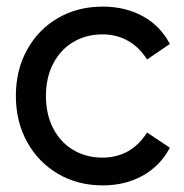

<svg xmlns="http://www.w3.org/2000/svg" viewBox="-20 -555 558 581"><path d="M155.5 -29C195.2 -5.7 240.3 6 291 6C336.3 6 376.7 -3.8 412 -23.5C447.3 -43.2 474.7 -71.3 494 -108L425 -154C409 -128.7 389.7 -109.7 367 -97C343.7 -84.3 318 -78 290 -78C257.3 -78 228 -85.7 202 -101C176 -116.3 155.7 -138.2 141 -166.5C126.3 -194.8 119 -227.7 119 -265C119 -301.7 126.3 -334.2 141 -362.5C155.7 -390.8 176 -412.7 202 -428C228 -443.3 257.3 -451 290 -451C318 -451 343.5 -444.7 366.5 -432C389.5 -419.3 409 -400.3 425 -375L494 -422C474.7 -458.7 447.3 -486.7 412 -506C376.7 -525.3 336.3 -535 291 -535C240.3 -535 195.2 -523.5 155.5 -500.5C115.8 -477.5 84.7 -445.5 62 -404.5C39.3 -363.5 28 -317 28 -265C28 -213 39.3 -166.5 62 -125.5C84.7 -84.5 115.8 -52.3 155.5 -29Z"/></svg>

Font: Rookery
Style: Regular
Weight: 400
Designer: Ryan Kimball / Julieta Ulanovsky
Foundry: Motorola Mobility LLC.
Version: Version 1.0